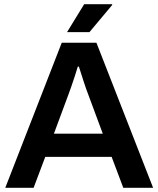

<svg xmlns="http://www.w3.org/2000/svg" viewBox="-20 -888 749 908"><path d="M5 0 272 -686H436L704 0H563L508 -146H194L139 0ZM235 -256H466L397 -442Q393 -452 387.5 -467.5Q382 -483 376 -501.5Q370 -520 364 -539Q358 -558 353 -573H348Q342 -553 333.5 -527Q325 -501 317 -478Q309 -455 304 -442ZM297 -736 378 -868H510L511 -865L403 -736Z"/></svg>

Font: Archivo SemiBold
Style: Regular
Weight: 600
Designer: Hector Gatti
Foundry: Omnibus-Type
Version: Version 2.001